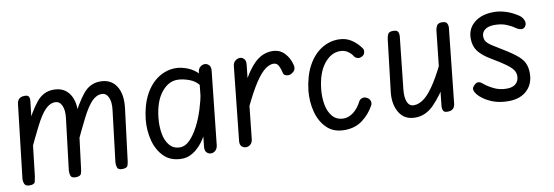

<svg xmlns="http://www.w3.org/2000/svg" viewBox="-41 -659 2589 897"><g transform="rotate(-10 1253.5 -210.0)"><path d="M43 0Q24 0 19 -11.5Q14 -23 15 -37L55 -384Q57 -400 66 -408Q75 -416 93 -416Q108 -416 112 -407.5Q116 -399 114 -384L74 -37Q72 -25 69 -12.5Q66 0 43 0ZM261 0Q242 0 238 -11.5Q234 -23 235 -37L264 -278Q269 -317 258.5 -339.5Q248 -362 227 -362Q202 -362 180 -339.5Q158 -317 132.5 -267Q107 -217 69 -135L81 -268Q115 -339 148 -380Q181 -421 230 -421Q281 -421 306 -382.5Q331 -344 323 -278L293 -37Q292 -25 288 -12.5Q284 0 261 0ZM482 0Q463 0 459 -11.5Q455 -23 456 -37L485 -278Q490 -317 479.5 -339.5Q469 -362 448 -362Q423 -362 401 -339.5Q379 -317 353.5 -267Q328 -217 290 -135L302 -268Q336 -339 369 -380Q402 -421 451 -421Q502 -421 527 -382.5Q552 -344 544 -278L514 -37Q513 -25 509 -12.5Q505 0 482 0Z M765 1Q713 1 681.5 -30Q650 -61 637.5 -109Q625 -157 630 -209Q638 -278 663.5 -325Q689 -372 727 -396.5Q765 -421 809 -421Q835 -421 865.5 -409Q896 -397 918 -372L912 -317Q895 -343 864 -354.5Q833 -366 807 -366Q764 -366 731 -324Q698 -282 690 -206Q686 -167 692 -132Q698 -97 716.5 -75Q735 -53 766 -53Q791 -53 813 -75.5Q835 -98 853.5 -133.5Q872 -169 885 -210.5Q898 -252 905 -290L888 -97Q878 -76 865 -58.5Q852 -41 836 -27.5Q820 -14 802.5 -6.5Q785 1 765 1ZM904 0Q892 0 883.5 -8.5Q875 -17 876 -33L913 -384Q915 -400 925 -408Q935 -416 946 -416Q957 -416 966 -407Q975 -398 973 -380L936 -33Q934 -17 924.5 -8.5Q915 0 904 0Z M1070 0Q1058 0 1049.5 -8Q1041 -16 1042 -32L1079 -384Q1081 -400 1091.5 -408Q1102 -416 1113 -416Q1124 -416 1132.5 -407Q1141 -398 1139 -380L1102 -32Q1100 -16 1090.5 -8Q1081 0 1070 0ZM1337 -301Q1327 -295 1314 -298Q1301 -301 1299 -311Q1295 -331 1287 -346.5Q1279 -362 1263 -362Q1239 -362 1214 -339Q1189 -316 1160 -266.5Q1131 -217 1094 -135L1105 -266Q1142 -343 1180 -382Q1218 -421 1267 -421Q1302 -421 1324.5 -397.5Q1347 -374 1355 -341Q1359 -324 1353 -315Q1347 -306 1337 -301Z M1537 1Q1485 1 1453.5 -30Q1422 -61 1409.5 -109Q1397 -157 1402 -209Q1410 -278 1435.5 -325Q1461 -372 1499 -396.5Q1537 -421 1581 -421Q1617 -421 1644 -402.5Q1671 -384 1688 -358Q1692 -351 1689.5 -340Q1687 -329 1676 -323Q1664 -317 1654.5 -320Q1645 -323 1640 -330Q1631 -345 1615.5 -355.5Q1600 -366 1579 -366Q1536 -366 1503 -324Q1470 -282 1462 -206Q1458 -167 1464.5 -132Q1471 -97 1490.5 -75Q1510 -53 1543 -53Q1566 -53 1589 -70.5Q1612 -88 1628 -120Q1633 -129 1644.5 -132Q1656 -135 1667 -128Q1678 -122 1681 -111Q1684 -100 1679 -91Q1657 -51 1622 -25Q1587 1 1537 1Z M1873 1Q1821 1 1797 -39.5Q1773 -80 1780 -138L1809 -384Q1810 -394 1815 -405Q1820 -416 1840 -416Q1860 -416 1864 -405Q1868 -394 1866 -381L1840 -138Q1836 -102 1845 -79.5Q1854 -57 1876 -57Q1901 -57 1926.5 -77Q1952 -97 1982 -144.5Q2012 -192 2049 -273L2038 -143Q2001 -79 1961.5 -39Q1922 1 1873 1ZM2025 0Q2010 0 2005.5 -8.5Q2001 -17 2002 -32L2040 -384Q2041 -394 2047 -405Q2053 -416 2072 -416Q2091 -416 2096 -405Q2101 -394 2099 -381L2062 -32Q2060 -16 2051.5 -8Q2043 0 2025 0Z M2315 1Q2272 1 2239 -12Q2206 -25 2183 -46Q2169 -59 2163 -72.5Q2157 -86 2167 -97Q2178 -110 2188.5 -110.5Q2199 -111 2211 -100Q2229 -85 2256 -71.5Q2283 -58 2317 -58Q2345 -58 2360 -71.5Q2375 -85 2375 -108Q2375 -123 2366.5 -136Q2358 -149 2335 -166Q2312 -183 2266 -210Q2229 -232 2210 -256.5Q2191 -281 2191 -318Q2191 -364 2225.5 -392.5Q2260 -421 2319 -421Q2343 -421 2371 -413Q2399 -405 2429 -386Q2446 -376 2453 -359.5Q2460 -343 2452 -331Q2445 -319 2432 -320Q2419 -321 2405 -331Q2390 -342 2366.5 -351.5Q2343 -361 2311 -361Q2282 -361 2266 -349Q2250 -337 2250 -317Q2250 -298 2263 -285.5Q2276 -273 2304 -257Q2358 -225 2386.5 -203Q2415 -181 2425 -160Q2435 -139 2435 -110Q2435 -76 2420 -51Q2405 -26 2378.5 -12.5Q2352 1 2315 1Z"/></g></svg>

Font: Edu SA Beginner
Style: Regular
Weight: 400
Designer: Tina and Corey Anderson
Foundry: Google for Education
Version: Version 1.003